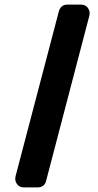

<svg xmlns="http://www.w3.org/2000/svg" viewBox="-20 -811 424 831"><path d="M331 -791Q348 -791 358 -779.5Q368 -768 368 -754Q368 -748 367 -744L179 -26Q176 -14 166.5 -7Q157 0 144 0H82Q66 0 56 -11.5Q46 -23 46 -37Q46 -43 47 -47L235 -763Q239 -776 248 -783.5Q257 -791 271 -791Z"/></svg>

Font: H.H. Samuel
Style: Regular
Weight: 900
Width: 1
Designer: deFharo
Foundry: deFharo
Version: Version 1.009